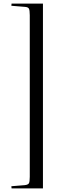

<svg xmlns="http://www.w3.org/2000/svg" viewBox="-20 -832 363 1064"><path d="M44 212 43 200 117 194Q135 192 140 184Q145 176 145 148V-748Q145 -776 140 -784.5Q135 -793 117 -794L43 -800L44 -812H218V212Z"/></svg>

Font: Literata 72pt
Style: Regular
Weight: 400
Designer: Latin by Veronika Burian and Jose Scaglione. Greek by Irene Vlachou. Cyrillic by Vera Evstafieva.
Foundry: TypeTogether
Version: Version 3.002